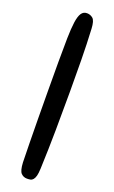

<svg xmlns="http://www.w3.org/2000/svg" viewBox="-162 -812 544 913"><g transform="rotate(20 110.0 -355.5)"><path d="M65 -3Q64 -45 63 -101Q62 -157 61.5 -222.5Q61 -288 60.5 -360.5Q60 -433 60 -508Q60 -579 61 -629.5Q62 -680 66.5 -712Q71 -744 81 -759Q91 -774 109 -774Q126 -774 139 -763Q152 -752 154 -712Q158 -636 159 -556.5Q160 -477 160 -397Q160 -296 159 -201Q158 -106 154 -4Q153 20 149.5 33Q146 46 140 53Q134 60 126.5 61.5Q119 63 109 63Q91 63 79 50.5Q67 38 65 -3Z"/></g></svg>

Font: Sniglet
Style: Regular
Weight: 400
Designer: Haley Fiege
Foundry: Haley Fiege, Pablo Impallari, Brenda Gallo
Version: Version 2.000; ttfautohint (v0.95) -l 8 -r 50 -G 200 -x 14 -